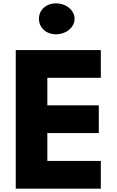

<svg xmlns="http://www.w3.org/2000/svg" viewBox="-20 -1123 694 1143"><path d="M312.6 -1103C252.8 -1103 211.8 -1062 211.8 -1011C211.8 -960 252.8 -919 312.6 -919C374.3 -919 423.9 -960 423.9 -1011C423.9 -1062 374.3 -1103 312.6 -1103ZM580.2 -825H73.8V0H580.2V-165H261.8V-331H568.2V-496H261.8V-660H580.2Z"/></svg>

Font: Hussar
Style: BdSuprExt
Weight: 700
Foundry: Cannot Into Space Fonts
Version: Version 2.00